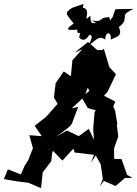

<svg xmlns="http://www.w3.org/2000/svg" viewBox="-42 -953 713 997"><path d="M455 -146 481 -100 492 -23 476 16 497 -14 558 13 607 -29H646L618 -45L589 -127L551 -128L550 -182L572 -244L565 -303L567 -310L556 -377L546 -401L557 -425L498 -456L517 -477L560 -568L526 -604C516 -636 507 -668 497 -700L489 -693H463L415 -735L345 -679L385 -697L334 -640L326 -557L289 -582L247 -521L238 -446L257 -414L237 -391L197 -346L138 -300L175 -246L110 -251L129 -184L104 -120L86 -92L66 -47L-1 -74L-22 -23L49 -11L105 -4L171 24L180 -58L224 -116L229 -160L233 -170L282 -119L339 -181L346 -161L446 -149L431 -108ZM280 -265 317 -294 331 -310 364 -398 330 -390 396 -451 423 -521 380 -565 422 -481 381 -448 414 -392 455 -380 449 -370 442 -284 446 -227 419 -284 367 -246 306 -275 248 -243ZM459 -832C442 -838 428 -817 427 -872C379 -822 439 -905 388 -913L392 -933L332 -912C292 -885 299 -883 341 -831C289 -796 313 -795 359 -799C359 -759 382 -808 369 -758C369 -758 395 -724 422 -773C425 -768 449 -778 419 -720C449 -731 466 -776 505 -747C502 -789 538 -793 533 -747C560 -763 599 -762 574 -815C574 -806 608 -841 604 -850C611 -875 592 -878 651 -907L557 -905L543 -865C525 -843 535 -839 525 -864C466 -863 498 -835 434 -847Z"/></svg>

Font: Asimov Aggro
Style: CondIt
Weight: 500
Designer: Google
Version: Version 2.000980; 2014